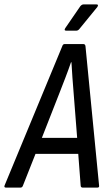

<svg xmlns="http://www.w3.org/2000/svg" viewBox="-49 -856 500 876"><path d="M-21 0Q-32 0 -28 -10L235 -645Q238 -655 246 -655H331Q340 -655 341 -645L403 -10Q405 0 395 0H329Q319 0 319 -10L308 -154H113L56 -10Q53 0 44 0ZM222 -431 142 -227H303L287 -431Q284 -466 281.5 -501.5Q279 -537 277 -572H275Q263 -537 249.5 -502Q236 -467 222 -431ZM254 -716Q241 -716 249 -728L317 -827Q324 -836 333 -836H390Q403 -836 395 -824L315 -726Q308 -716 299 -716Z"/></svg>

Font: Sofia Sans Condensed Medium
Style: Italic
Weight: 500
Italic angle: -9°
Designer: Botio Nikoltchev, Ani Petrova
Foundry: lettersoup
Version: Version 4.101; ttfautohint (v1.8.4.7-5d5b)